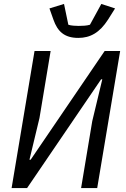

<svg xmlns="http://www.w3.org/2000/svg" viewBox="-20 -958 640 978"><path d="M39.1 0H117.9L495 -554H501.1L449.9 -340.9L393.1 0H475.1L592 -698.2H513.1L136 -144.2H130L181.1 -356.9L237.9 -698.2H155.9ZM231.9 -915.1 252.1 -858C273.1 -797.9 307.9 -764.9 378.9 -764.9C440 -764.9 487.9 -791.9 530.2 -858L566.1 -915.1L496.1 -937.9L438.2 -832C422.9 -827.1 400.2 -826 381 -826C367.9 -826 340.9 -827.1 328.1 -832L306.1 -937.9Z"/></svg>

Font: Margiela Mono Italic Italic
Style: Regular
Weight: 400
Designer: Mike Abbink, Paul van der Laan, Pieter van Rosmalen
Foundry: Bold Monday
Version: Version 2.003 2021